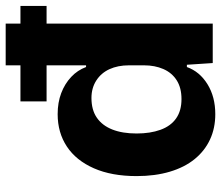

<svg xmlns="http://www.w3.org/2000/svg" viewBox="-71 -698 778 676"><g transform="rotate(-90 318.0 -360.0)"><path d="M254 9Q205 9 165 -9.5Q125 -28 96 -63.5Q67 -99 51.5 -151Q36 -203 36 -268Q36 -356 63.5 -418.5Q91 -481 140 -513.5Q189 -546 254 -546Q295 -546 328 -533.5Q361 -521 385 -498.5Q409 -476 420 -446H426V-729H573V0H434L428 -91H420Q404 -46 359.5 -18.5Q315 9 254 9ZM307 -110Q347 -110 373.5 -127Q400 -144 413 -174Q426 -204 426 -242V-295Q426 -334 412.5 -363.5Q399 -393 372.5 -410Q346 -427 311 -427Q269 -427 241.5 -408Q214 -389 200 -353.5Q186 -318 186 -268Q186 -220 199 -184Q212 -148 239 -129Q266 -110 307 -110ZM299 -585V-677H635V-585Z"/></g></svg>

Font: Mona Sans ExtraLight
Style: Bold
Weight: 700
Version: Version 2.000